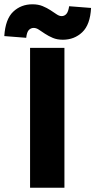

<svg xmlns="http://www.w3.org/2000/svg" viewBox="-66 -874 444 894"><path d="M74 0V-651H234V0ZM227 -689Q200 -689 180 -697.5Q160 -706 144 -716.5Q128 -727 115.5 -735.5Q103 -744 91 -744Q78 -744 68.5 -734.5Q59 -725 56 -698L-46 -706Q-41 -785 -4.5 -819.5Q32 -854 85 -854Q112 -854 132.5 -845.5Q153 -837 169 -826.5Q185 -816 197.5 -807.5Q210 -799 221 -799Q234 -799 243 -809Q252 -819 256 -845L358 -837Q354 -759 317 -724Q280 -689 227 -689Z"/></svg>

Font: Source Sans 3 ExtraBold
Style: Regular
Weight: 800
Designer: Paul D. Hunt
Foundry: Adobe
Version: Version 3.052;hotconv 1.1.0;makeotfexe 2.6.0